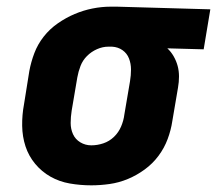

<svg xmlns="http://www.w3.org/2000/svg" viewBox="-20 -548 651 576"><path d="M254 8Q221 8 189.5 2.5Q158 -3 131.5 -18Q105 -33 85.5 -56.5Q66 -80 56.5 -109Q47 -138 46.5 -170.5Q46 -203 52 -235L68 -335Q73 -362 83 -388.5Q93 -415 111 -438Q129 -461 153.5 -478Q178 -495 204 -506Q230 -517 257.5 -522.5Q285 -528 312 -528H331L611 -520L591 -400L482 -403Q493 -393 501 -379Q509 -365 513 -350Q517 -335 517 -318.5Q517 -302 514 -285L497 -185Q493 -158 483 -131Q473 -104 455.5 -80.5Q438 -57 414 -39.5Q390 -22 363.5 -11Q337 0 309 4Q281 8 254 8ZM254 -112Q272 -112 290 -118Q308 -124 322 -137.5Q336 -151 343.5 -169Q351 -187 353 -204L370 -304Q373 -322 373 -339.5Q373 -357 367 -372.5Q361 -388 347.5 -397.5Q334 -407 316 -408H305Q288 -408 271 -400.5Q254 -393 241 -380Q228 -367 221.5 -350Q215 -333 212 -316L195 -216Q192 -197 192 -179Q192 -161 199 -145.5Q206 -130 221 -121Q236 -112 254 -112Z"/></svg>

Font: Iosevka Heavy Extended
Style: Italic
Weight: 900
Width: 7
Italic angle: -9°
Monospace: yes
Designer: Belleve Invis
Foundry: Belleve Invis
Version: Version 32.5.0; ttfautohint (v1.8.4)